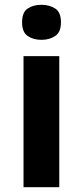

<svg xmlns="http://www.w3.org/2000/svg" viewBox="-20 -780 345 800"><path d="M227 -546V0H78V-546ZM153 -760Q186 -760 210 -744.5Q234 -729 234 -686.8Q234 -646 210 -630Q186 -614 153 -614Q118.7 -614 95.4 -630Q72 -646 72 -686.8Q72 -729 95.4 -744.5Q118.7 -760 153 -760Z"/></svg>

Font: Noto Sans Gujarati
Style: Regular
Weight: 400
Designer: Jelle Bosma - Monotype Design Team, Universal Thirst
Foundry: Monotype Imaging Inc.
Version: Version 2.102